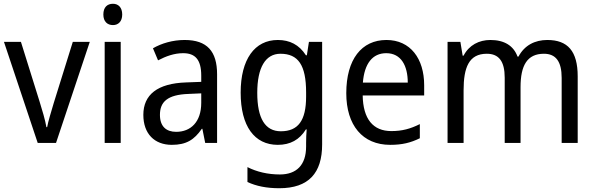

<svg xmlns="http://www.w3.org/2000/svg" viewBox="-20 -758 3157 1018"><path d="M180 0H277L456 -536H366L265 -212C252 -168 235 -113 230 -84H226C220 -121 203 -177 190 -219L91 -536H1Z M579 -738C549 -738 528 -720 528 -681C528 -644 549 -625 579 -625C607 -625 628 -644 628 -681C628 -719 607 -738 579 -738ZM620 -536H535V0H620Z M959 -546C895 -546 836 -528 791 -502L818 -438C860 -460 904 -476 951 -476C1014 -476 1047 -443 1047 -357V-324L967 -321C815 -316 740 -256 740 -149C740 -49 799 10 891 10C968 10 1010 -17 1050 -75H1053L1068 0H1131V-364C1131 -486 1078 -546 959 -546ZM979 -260 1047 -263V-213C1047 -111 991 -59 914 -59C862 -59 828 -87 828 -149C828 -218 868 -256 979 -260Z M1453 -546C1330 -546 1256 -443 1256 -267C1256 -89 1329 10 1453 10C1519 10 1568 -17 1602 -72H1606C1604 -53 1603 -18 1603 0V19C1603 117 1552 167 1464 167C1400 167 1341 153 1292 128V207C1339 229 1394 240 1461 240C1617 240 1688 159 1688 8V-536H1618L1607 -465H1602C1566 -521 1516 -546 1453 -546ZM1467 -473C1561 -473 1603 -413 1603 -268V-246C1603 -119 1561 -62 1469 -62C1386 -62 1344 -130 1344 -266C1344 -399 1387 -473 1467 -473Z M2029 -546C1897 -546 1816 -443 1816 -264C1816 -94 1902 10 2049 10C2112 10 2157 -1 2206 -25V-100C2156 -75 2112 -63 2055 -63C1958 -63 1905 -127 1903 -252H2229V-306C2229 -447 2156 -546 2029 -546ZM2028 -476C2107 -476 2142 -409 2142 -320H1904C1912 -421 1955 -476 2028 -476Z M2882 -546C2816 -546 2761 -518 2729 -458H2724C2703 -515 2655 -546 2580 -546C2520 -546 2467 -519 2438 -463H2433L2421 -536H2353V0H2438V-279C2438 -400 2466 -473 2561 -473C2625 -473 2656 -433 2656 -346V0H2740V-296C2740 -411 2775 -473 2864 -473C2927 -473 2958 -432 2958 -345V0H3043V-353C3043 -487 2990 -546 2882 -546Z"/></svg>

Font: Noto Sans Armenian SemiCondensed
Style: Regular
Weight: 400
Width: 4
Designer: Monotype Design Team
Foundry: Monotype Imaging Inc.
Version: Version 2.008